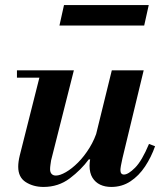

<svg xmlns="http://www.w3.org/2000/svg" viewBox="-20 -728 633 759"><path d="M152 11Q112 11 82 -8Q52 -27 52 -69Q52 -88 58 -113L143 -450H272L182 -94Q181 -87 179.5 -77Q178 -67 178 -59Q178 -47 184 -40.5Q190 -34 201 -34Q217 -34 240.5 -47.5Q264 -61 288.5 -85.5Q313 -110 334 -144Q355 -178 367 -219L338 -98H331Q301 -57 256 -23Q211 11 152 11ZM47 -421V-450H217V-421ZM420 11Q395 11 376 2Q357 -7 345.5 -25.5Q334 -44 334 -73Q334 -86 337 -102Q340 -118 349 -153L422 -450H548L464 -102Q460 -85 458 -73Q456 -61 456 -56Q456 -38 470 -38Q487 -38 514 -65Q541 -92 569 -159L593 -150Q578 -107 553.5 -70Q529 -33 495.5 -11Q462 11 420 11ZM215 -627 233 -708H568L550 -627Z"/></svg>

Font: Libre Bodoni SemiBold
Style: Italic
Weight: 600
Italic angle: -13°
Version: Version 2.003